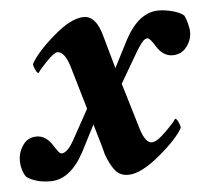

<svg xmlns="http://www.w3.org/2000/svg" viewBox="-52 -481 591 532"><g transform="rotate(-5 243.5 -215.0)"><path d="M199.2 -438.5Q232.9 -438.5 248 -383.8L274.4 -290L313.5 -366.2Q352.5 -438.5 407.2 -438.5Q426.3 -438.5 447.3 -432.6Q468.3 -426.8 477.5 -418Q481.4 -410.6 485.4 -396.2Q489.3 -381.8 489.3 -371.1Q489.3 -349.1 474.6 -330.3Q460 -311.5 435.5 -311.5Q409.7 -311.5 391.6 -339.8Q377 -364.3 370.1 -364.3Q362.8 -364.3 356 -356.4Q349.1 -348.6 338.9 -332L288.1 -245.1L327.1 -115.2Q339.4 -76.2 357.4 -76.2Q371.1 -76.2 396.7 -101.6Q422.4 -127 426.8 -135.7Q431.2 -135.7 435.8 -125.5Q440.4 -115.2 440.4 -109.4Q424.8 -80.1 372.3 -36.1Q319.8 7.8 284.2 7.8Q261.2 7.8 247.8 -9Q234.4 -25.9 223.6 -56.6Q223.6 -61 200.2 -139.6L162.1 -65.4Q123 6.8 68.4 6.8Q28.3 6.8 2.9 -10.7Q-2.4 -15.6 -7.1 -29.1Q-11.7 -42.5 -11.7 -57.6Q-11.7 -80.6 2 -100.3Q15.6 -120.1 40 -120.1Q65.9 -120.1 84 -91.8Q84.5 -90.8 87.6 -86.2Q90.8 -81.5 92.3 -79.3Q93.8 -77.1 96.4 -73.7Q99.1 -70.3 101.3 -68.8Q103.5 -67.4 105.5 -67.4Q121.6 -67.4 140.6 -101.6L186.5 -184.6L150.4 -307.6Q137.2 -347.7 118.2 -347.7Q108.9 -347.7 87.2 -325.2Q65.4 -302.7 61.5 -294.9Q57.1 -294.9 52.5 -305.2Q47.9 -315.4 47.9 -321.3Q64.9 -352.5 114.5 -395.5Q164.1 -438.5 199.2 -438.5Z"/></g></svg>

Font: Amiri
Style: Bold Slanted
Weight: 700
Italic angle: 9°
Designer: Khaled Hosny
Version: Version 000.107